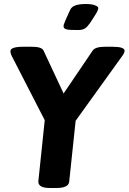

<svg xmlns="http://www.w3.org/2000/svg" viewBox="-20 -935 641 957"><path d="M335 -786Q319 -786 309 -789.5Q299 -793 297 -801Q296 -806 298.5 -814Q301 -822 306 -833Q311 -845 314 -851Q317 -857 319 -862Q321 -867 323.5 -872.5Q326 -878 331 -888Q344 -915 407 -915Q439 -915 455 -908Q471 -901 470 -894Q468 -882 460 -869Q452 -856 443 -842L430 -822L416 -804Q408 -795 399.5 -791Q391 -787 381 -786Q371 -785 359.5 -785.5Q348 -786 335 -786ZM38 -657Q32 -669 32 -679Q32 -689 42 -694Q58 -702 96 -702H139Q188 -702 197 -683L297 -469L442 -683Q455 -702 504 -702H540Q601 -702 601 -682Q601 -672 590 -657L357 -333L325 -30Q322 2 262 2H228Q171 2 171 -30L203 -336Z"/></svg>

Font: AsCom
Style: Bold Italic
Weight: 700
Italic angle: -48°
Designer: AsCom
Foundry: AsCom
Version: Version 1.001